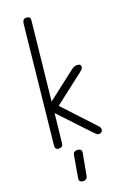

<svg xmlns="http://www.w3.org/2000/svg" viewBox="-232 -1075 957 1436"><g transform="rotate(-20 246.0 -356.5)"><path d="M76 0Q63.5 0 55.8 -8.2Q48 -16.5 49.5 -32L148 -967.5Q150 -985.5 157.5 -994.8Q165 -1004 179.5 -1004Q196.5 -1004 205 -996.8Q213.5 -989.5 211 -968L145.5 -349.5L373.5 -525.5Q387 -535.5 397.8 -538.8Q408.5 -542 418 -541Q433 -540 439 -535.2Q445 -530.5 445.5 -519Q446.5 -510.5 440 -502Q433.5 -493.5 420 -483L184.5 -301L414.5 -54Q423 -44.5 425 -37Q427 -29.5 425.5 -21Q423.5 -11 415.8 -5.5Q408 0 399 0Q385.5 0 376.2 -8.2Q367 -16.5 356.5 -27.5L137 -261L112.5 -34Q110.5 -14 101.8 -7Q93 0 76 0ZM161.5 291Q147 289.5 139.8 281Q132.5 272.5 136 254L166 83.5Q169 66.5 179.2 60.8Q189.5 55 205 56.5Q220 58 228 65.8Q236 73.5 233 90.5L201 263Q198 280 187 286.2Q176 292.5 161.5 291Z"/></g></svg>

Font: Edu SA Hand Cursive
Style: Regular
Weight: 400
Designer: Tina and Corey Anderson, Eben Sorkin, Mirko Velimirovic
Foundry: Google for Education
Version: Version 2.000